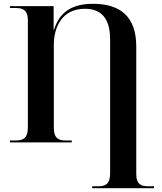

<svg xmlns="http://www.w3.org/2000/svg" viewBox="-20 -746 850 1006"><path d="M463 240H787V230H756C723 230 694 222 694 167V-502C694 -659 610 -726 468 -726C371 -726 295 -694 263 -590H261V-714H32V-704H63C97 -704 126 -696 126 -639V-78C126 -18 97 -10 63 -10H32V0H356V-10H325C290 -10 262 -18 262 -78V-511C262 -601 303 -700 425 -700C513 -700 557 -647 557 -538V162C557 222 529 230 494 230H463Z"/></svg>

Font: Noto Serif Display SemiBold
Style: Regular
Weight: 600
Designer: Monotype Design Team
Foundry: Monotype Imaging Inc.
Version: Version 2.009